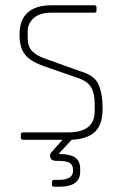

<svg xmlns="http://www.w3.org/2000/svg" viewBox="-20 -530 463 728"><path d="M205 54Q245 54 264.5 67Q284 80 284 111V121Q284 178 205 178H186Q177 178 177 170V160Q177 152 186 152H202Q257 152 257 118V116Q257 96 245 88Q233 80 202 80H193Q176 80 171 68Q166 56 177 45L217 0H68Q59 0 59 -8V-20Q59 -28 68 -28H238Q339 -28 339 -108V-138Q339 -175 326 -198Q313 -221 279 -233L147 -279Q95 -297 74.5 -323.5Q54 -350 54 -398Q54 -510 176 -510H337Q346 -510 346 -502V-490Q346 -482 337 -482H176Q130 -482 107.5 -461Q85 -440 85 -413V-386Q85 -354 101.5 -336.5Q118 -319 153 -307L284 -260Q337 -245 353 -211Q369 -177 369 -117.5Q369 -58 340.5 -30.5Q312 -3 252 0L205 50Z"/></svg>

Font: Rajdhani Light
Style: Regular
Weight: 300
Designer: Satya Rajpurohit, Jyotish Sonowal
Foundry: Indian Type Foundry
Version: Version 1.201;PS 1.0;hotconv 1.0.78;makeotf.lib2.5.61930; tt